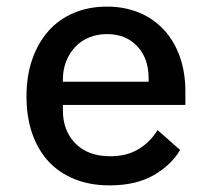

<svg xmlns="http://www.w3.org/2000/svg" viewBox="-20 -548 640 580"><path d="M60 -257Q60 -319 77.5 -369Q95 -419 126.5 -454.5Q158 -490 203 -509Q248 -528 303 -528Q357 -528 401 -509.5Q445 -491 476 -457Q507 -423 523.5 -376Q540 -329 540 -272V-231H170V-214Q170 -153 208 -114.5Q246 -76 313 -76Q363 -76 398.5 -97.5Q434 -119 456 -155L524 -95Q498 -50 444.5 -19Q391 12 311 12Q252 12 205 -7Q158 -26 126 -61Q94 -96 77 -145.5Q60 -195 60 -257ZM170 -308V-301H429V-311Q429 -372 394.5 -408.5Q360 -445 303 -445Q274 -445 249.5 -435Q225 -425 207.5 -406.5Q190 -388 180 -363Q170 -338 170 -308Z"/></svg>

Font: IBM Plaex Mono Medium
Style: Regular
Weight: 500
Designer: Mike Abbink, Paul van der Laan, Pieter van Rosmalen
Foundry: Bold Monday
Version: Version 2.003